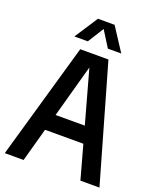

<svg xmlns="http://www.w3.org/2000/svg" viewBox="-169 -1050 951 1151"><g transform="rotate(20 306.0 -474.0)"><path d="M3.5 0 215.5 -740H395.5L607.5 0H486L427 -214H182.5L123.5 0ZM211.5 -319H398L304.5 -656ZM156.5 -800 253 -948H359L455.5 -800H370L306 -902L242 -800Z"/></g></svg>

Font: Encode Sans Cnd SmBold
Style: Regular
Weight: 600
Width: 3
Designer: Multiple Designers
Foundry: Impallari Type
Version: Version 3.002; ttfautohint (v1.8.3) -l 8 -r 50 -G 200 -x 14 